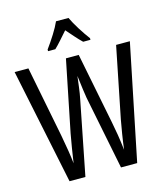

<svg xmlns="http://www.w3.org/2000/svg" viewBox="-134 -1044 988 1146"><g transform="rotate(-15 359.5 -471.5)"><path d="M716 -714 570 0H470L379 -455Q376 -473 371 -508.5Q366 -544 360 -595Q356 -563 351.5 -526.5Q347 -490 340 -456L250 0H152L4 -714H89L175 -276Q185 -223 192.5 -176Q200 -129 203 -97Q209 -141 217 -187.5Q225 -234 232 -274L321 -714H400L487 -275Q495 -236 502 -192.5Q509 -149 515 -97Q521 -146 528.5 -192Q536 -238 543 -276L631 -714ZM398 -943Q414 -909 440 -867.5Q466 -826 491 -793V-783H446Q425 -803 404 -827Q383 -851 360 -877Q337 -851 314.5 -825.5Q292 -800 274 -783H229V-793Q256 -830 281.5 -870.5Q307 -911 321 -943Z"/></g></svg>

Font: Noto Sans Khmer ExtraCondensed
Style: Regular
Weight: 400
Width: 2
Designer: Danh Hong and the Monotype Design Team
Foundry: Monotype Imaging Inc.
Version: Version 2.004; ttfautohint (v1.8.4.7-5d5b)